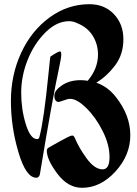

<svg xmlns="http://www.w3.org/2000/svg" viewBox="-20 -826 651 915"><path d="M398 -441Q447 -499 447 -566Q447 -615 422 -655.5Q397 -696 347 -716Q329 -725 309 -725Q250 -725 196 -671Q142 -617 111.5 -540Q81 -463 81 -384Q81 -305 103 -234Q125 -163 157 -163Q166 -163 168 -174Q189 -252 211 -474Q219 -555 220 -556Q257 -581 266 -581Q272 -581 272 -566Q272 -551 263 -510Q229 -353 170 5Q166 21 153 21Q104 21 68 -100Q32 -221 32 -345Q32 -469 81 -574.5Q130 -680 216.5 -743Q303 -806 406 -806Q478 -806 523 -758.5Q568 -711 568 -639Q568 -567 529 -515Q490 -463 439 -432Q494 -413 532 -364Q601 -277 601 -181.5Q601 -86 530 -8.5Q459 69 371 69Q304 69 253.5 2Q203 -65 203 -109Q203 -117 212.5 -123Q222 -129 267 -153.5Q312 -178 317 -179Q322 -180 328 -180Q331 -179 336 -170Q355 -123 393 -71Q431 -19 469 -19Q502 -19 502 -77.5Q502 -136 469.5 -201Q437 -266 392 -310.5Q347 -355 314 -355Q303 -355 283.5 -347.5Q264 -340 257 -340Q239 -344 239 -369.5Q239 -395 275.5 -419.5Q312 -444 364 -444Q381 -444 398 -441Z"/></svg>

Font: Dr Sugiyama
Style: Regular
Weight: 400
Designer: Alejandro Paul
Foundry: Alejandro Paul
Version: Version 1.000